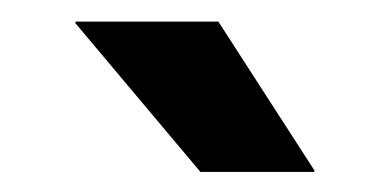

<svg xmlns="http://www.w3.org/2000/svg" viewBox="-20 -706 363 182"><path d="M278 -544.5 187 -685.5H51.5V-684L170 -543H278Z"/></svg>

Font: Anek Kannada SemiBold
Style: Regular
Weight: 600
Version: Version 1.003